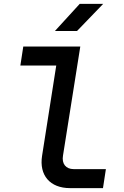

<svg xmlns="http://www.w3.org/2000/svg" viewBox="-20 -970 640 990"><path d="M263 -810H377L512 -950H391ZM341 0H511L526 -98H360C320 -98 297 -125 305 -169L394 -730H100L85 -632H270L197 -167C181 -66 238 0 341 0Z"/></svg>

Font: JetBrains Mono SemiBold
Style: Italic
Weight: 472
Italic angle: -9°
Monospace: yes
Designer: Philipp Nurullin, Konstantin Bulenkov
Foundry: JetBrains
Version: Version 2.305